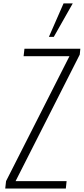

<svg xmlns="http://www.w3.org/2000/svg" viewBox="-20 -1092 485 1112"><path d="M263.2 -878.4 348.1 -1072.3H401.4L291.5 -878.4ZM10.3 0 15.1 -43 382.3 -766.6H116.7L121.6 -809.6H445.3L441.9 -775.9L70.3 -43H365.7L361.3 0Z"/></svg>

Font: Oswald
Style: Extra-Light
Weight: 200
Designer: Vernon Adams
Foundry: Vernon Adams
Version: 3.0; ttfautohint (v0.94.23-7a4d-dirty) -l 8 -r 50 -G 200 -x 